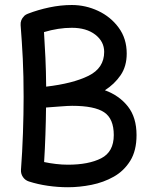

<svg xmlns="http://www.w3.org/2000/svg" viewBox="-20 -724 615 782"><path d="M536.1 -173.8Q536.1 -110.4 510.5 -69.1Q484.9 -27.8 443.4 -4.4Q401.9 19 352.8 28.8Q303.7 38.6 256.8 38.6Q215.8 38.6 175 32.7Q134.3 26.9 97.7 15.1Q82.5 10.3 73.5 -2.9Q64.5 -16.1 65.4 -32.2Q70.8 -104 73.5 -182.1Q76.2 -260.3 76.2 -329.6Q76.2 -415.5 72.8 -484.9Q69.3 -554.2 64 -621.6Q62.5 -643.1 78.1 -658.2Q78.1 -658.2 78.6 -658.7Q78.6 -658.7 78.6 -659.2Q85 -665 93.3 -668Q134.8 -684.1 180.9 -693.8Q227.1 -703.6 272.5 -703.6Q328.6 -703.6 379.6 -679.7Q430.7 -655.8 463.4 -611.3Q496.1 -566.9 496.1 -505.9Q496.1 -453.6 470.9 -417.2Q445.8 -380.9 407.2 -356.4Q465.8 -335 501 -290.3Q536.1 -245.6 536.1 -173.8ZM272.5 -610.8Q217.8 -610.8 159.2 -593.3Q162.6 -542 165 -488.3Q167.5 -434.6 168 -371.1Q276.9 -383.8 340.6 -415.3Q404.3 -446.8 404.3 -512.7Q404.3 -554.7 368.2 -582.8Q332 -610.8 272.5 -610.8ZM273.9 -293Q257.3 -293 226.3 -290.5Q195.3 -288.1 167.5 -286.1Q167 -232.9 165 -175.5Q163.1 -118.2 159.7 -64Q182.6 -59.1 207.5 -56.2Q232.4 -53.2 256.8 -53.2Q340.8 -53.2 392.1 -79.3Q443.4 -105.5 443.4 -173.8Q443.4 -240.7 404.1 -266.8Q364.7 -293 273.9 -293Z"/></svg>

Font: Mikhak-DS1-FD Medium
Style: Regular
Weight: 500
Designer: Amin Abedi
Version: Version 3.2